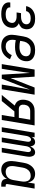

<svg xmlns="http://www.w3.org/2000/svg" viewBox="1212 -1780 576 3040"><g transform="rotate(90 1500.0 -260.0)"><path d="M203 8Q180 8 157.5 6Q135 4 113.5 -2Q92 -8 73 -19Q54 -30 40.5 -46Q27 -62 21 -84Q15 -106 19 -129L20 -135H98V-132Q95 -119 100 -107.5Q105 -96 114 -87.5Q123 -79 134 -74.5Q145 -70 157.5 -67Q170 -64 183 -63Q196 -62 210 -62Q230 -62 251 -65.5Q272 -69 292 -79.5Q312 -90 325 -109Q338 -128 341 -148Q344 -162 342 -176Q340 -190 332 -200.5Q324 -211 312.5 -218Q301 -225 288 -229Q275 -233 261 -234Q247 -235 233 -235H177L188 -305H244Q256 -305 269 -306.5Q282 -308 294 -311Q306 -314 318 -319.5Q330 -325 340 -334Q350 -343 356 -354.5Q362 -366 364 -379Q367 -397 360.5 -414.5Q354 -432 339.5 -441.5Q325 -451 307 -454.5Q289 -458 270 -458Q253 -458 235 -455Q217 -452 200 -443.5Q183 -435 171 -419.5Q159 -404 156 -386L155 -385H77L78 -388Q81 -409 91 -429.5Q101 -450 116 -467Q131 -484 150.5 -496Q170 -508 191 -515.5Q212 -523 233 -525.5Q254 -528 275 -528Q299 -528 322 -525Q345 -522 365 -513.5Q385 -505 402.5 -491Q420 -477 429.5 -458Q439 -439 442 -416Q445 -393 441 -370Q438 -353 431.5 -336Q425 -319 411.5 -306.5Q398 -294 382 -284.5Q366 -275 349 -270Q368 -261 383.5 -248.5Q399 -236 408.5 -218.5Q418 -201 420 -179.5Q422 -158 418 -137Q415 -114 404.5 -92Q394 -70 377.5 -52.5Q361 -35 339.5 -23Q318 -11 295 -4Q272 3 249 5.5Q226 8 203 8Z M710 8Q681 8 652.5 2Q624 -4 601 -18Q578 -32 561.5 -54.5Q545 -77 537.5 -104Q530 -131 530.5 -160.5Q531 -190 536 -219L556 -339Q560 -364 568 -389Q576 -414 591 -436.5Q606 -459 626 -477.5Q646 -496 670.5 -507.5Q695 -519 720 -523.5Q745 -528 770 -528Q795 -528 819.5 -525Q844 -522 866 -513Q888 -504 906 -489.5Q924 -475 935.5 -454.5Q947 -434 949 -409.5Q951 -385 947 -360Q943 -336 933 -313Q923 -290 905.5 -272Q888 -254 865.5 -241.5Q843 -229 819 -222Q795 -215 771 -212.5Q747 -210 724 -210Q696 -210 668.5 -212.5Q641 -215 615 -221L613 -208Q610 -190 609.5 -171.5Q609 -153 612.5 -136Q616 -119 626 -104.5Q636 -90 649.5 -80Q663 -70 680.5 -66Q698 -62 717 -62Q737 -62 758.5 -68Q780 -74 798 -87.5Q816 -101 830 -119.5Q844 -138 852 -158L918 -130Q905 -100 883.5 -73Q862 -46 834 -27Q806 -8 774 0Q742 8 710 8ZM724 -280Q739 -280 754.5 -281.5Q770 -283 785 -287Q800 -291 814.5 -298Q829 -305 841.5 -316Q854 -327 861 -341.5Q868 -356 870 -371Q873 -391 867 -410Q861 -429 845.5 -439.5Q830 -450 810.5 -454Q791 -458 771 -458Q754 -458 736.5 -454.5Q719 -451 704 -442.5Q689 -434 676 -421Q663 -408 654 -392.5Q645 -377 640.5 -360.5Q636 -344 633 -328L627 -291Q650 -285 674.5 -282.5Q699 -280 724 -280Z M995 0 1081 -520H1194L1217 -140L1366 -520H1479L1393 0H1319L1336 -104Q1350 -187 1366.5 -270.5Q1383 -354 1398 -437L1399 -445L1226 0H1162L1135 -445Q1122 -359 1111 -274Q1100 -189 1086 -104L1069 0Z M1484 0 1652 -206Q1626 -213 1605 -229Q1584 -245 1572.5 -268.5Q1561 -292 1559 -320Q1557 -348 1562 -376Q1565 -396 1572 -415.5Q1579 -435 1591.5 -452.5Q1604 -470 1621 -483.5Q1638 -497 1658 -505.5Q1678 -514 1698 -517Q1718 -520 1738 -520H1966L1880 0H1801L1834 -200H1744L1580 0ZM1707 -270H1845L1875 -450H1738Q1720 -450 1703 -445Q1686 -440 1671 -427.5Q1656 -415 1649 -398.5Q1642 -382 1639 -364Q1636 -346 1637.5 -328.5Q1639 -311 1648 -297Q1657 -283 1673 -276.5Q1689 -270 1707 -270Z M1995 0 2081 -520H2154L2146 -471Q2152 -483 2160.5 -493.5Q2169 -504 2180 -512Q2191 -520 2203.5 -524Q2216 -528 2229 -528Q2245 -528 2258.5 -522Q2272 -516 2280 -504.5Q2288 -493 2292.5 -479Q2297 -465 2298 -450Q2305 -465 2313 -479Q2321 -493 2333.5 -504.5Q2346 -516 2361 -522Q2376 -528 2392 -528Q2407 -528 2421 -522Q2435 -516 2443 -504.5Q2451 -493 2455.5 -478.5Q2460 -464 2461.5 -449Q2463 -434 2461 -418.5Q2459 -403 2457 -388L2393 0H2320L2386 -400Q2388 -411 2388 -421.5Q2388 -432 2384 -441.5Q2380 -451 2371.5 -457Q2363 -463 2352 -463Q2343 -463 2334.5 -458.5Q2326 -454 2319.5 -446Q2313 -438 2308.5 -429.5Q2304 -421 2301 -412Q2298 -403 2296 -394Q2294 -385 2293 -376L2231 0H2157L2223 -400Q2225 -411 2225 -421.5Q2225 -432 2221 -441.5Q2217 -451 2208.5 -457Q2200 -463 2190 -463Q2180 -463 2171.5 -458.5Q2163 -454 2156.5 -446Q2150 -438 2145.5 -429.5Q2141 -421 2138 -412Q2135 -403 2133 -394Q2131 -385 2130 -376L2068 0Z M2668 8Q2641 8 2616.5 0Q2592 -8 2574.5 -25Q2557 -42 2546.5 -65Q2536 -88 2532.5 -113.5Q2529 -139 2530.5 -166Q2532 -193 2536 -219L2556 -339Q2560 -362 2566 -384.5Q2572 -407 2583 -428.5Q2594 -450 2609.5 -469Q2625 -488 2645 -502Q2665 -516 2688 -522Q2711 -528 2734 -528Q2760 -528 2784.5 -520.5Q2809 -513 2826.5 -497Q2844 -481 2854.5 -458.5Q2865 -436 2869 -411L2887 -520H2966L2894 -87Q2893 -82 2894 -77Q2895 -72 2897.5 -68.5Q2900 -65 2905 -63.5Q2910 -62 2915 -62H2936L2935 8H2903Q2884 8 2865.5 3Q2847 -2 2834 -14Q2821 -26 2816.5 -45Q2812 -64 2814 -83Q2804 -63 2788.5 -45.5Q2773 -28 2753.5 -15.5Q2734 -3 2711.5 2.5Q2689 8 2668 8ZM2700 -62Q2723 -62 2747.5 -70Q2772 -78 2789.5 -95.5Q2807 -113 2817 -136.5Q2827 -160 2831 -183L2851 -303Q2854 -321 2855.5 -339Q2857 -357 2854.5 -374Q2852 -391 2846 -407Q2840 -423 2828.5 -435Q2817 -447 2800.5 -452.5Q2784 -458 2766 -458Q2750 -458 2733 -454.5Q2716 -451 2701 -442Q2686 -433 2674 -420Q2662 -407 2653.5 -391.5Q2645 -376 2640.5 -360Q2636 -344 2633 -328L2613 -208Q2610 -191 2609 -173.5Q2608 -156 2610.5 -139.5Q2613 -123 2620 -108Q2627 -93 2639 -82.5Q2651 -72 2667 -67Q2683 -62 2700 -62Z"/></g></svg>

Font: Iosevka
Style: Italic
Weight: 400
Italic angle: -9°
Monospace: yes
Designer: Belleve Invis
Foundry: Belleve Invis
Version: Version 32.5.0; ttfautohint (v1.8.4)